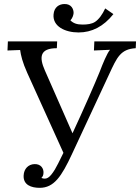

<svg xmlns="http://www.w3.org/2000/svg" viewBox="-20 -903 686 940"><path d="M495.1 -861.8C481.4 -832 463.4 -807.6 445.3 -795.9C428.7 -785.2 406.7 -782.7 384.3 -782.7C356 -782.7 339.4 -789.1 324.7 -803.2C335 -814.5 339.4 -828.6 340.3 -838.9C340.8 -856.9 330.6 -884.3 294.9 -883.3C269.5 -882.8 245.1 -868.2 242.2 -832.5C236.8 -773.4 299.3 -744.1 364.7 -744.1C429.2 -744.1 486.8 -772.9 535.2 -834ZM646 -700.2H441.9L439.9 -655.8L518.6 -659.2C503.9 -642.1 483.4 -591.8 468.3 -552.2C445.8 -496.1 387.2 -362.8 335 -250.5L199.7 -558.1C171.4 -622.1 173.8 -667 258.3 -667L259.8 -700.2H18.6L16.6 -655.8L78.6 -658.2C82 -632.8 89.8 -598.6 113.3 -546.4L290.5 -154.8C271 -114.7 255.9 -84.5 248.5 -72.8C222.7 -31.2 207.5 -22.5 182.6 -31.7C189.5 -39.1 192.4 -44.9 192.9 -56.6C194.3 -77.6 180.7 -100.6 148.9 -99.6C118.2 -98.6 97.2 -76.2 95.7 -43.9C93.3 2.4 132.8 16.6 174.3 16.6C244.1 16.6 281.2 -38.6 332.5 -148.9L514.6 -540C552.7 -622.1 569.8 -662.6 644.5 -667Z"/></svg>

Font: Lora Italic
Style: Regular
Weight: 400
Italic angle: -3°
Designer: Olga Karpushina, Alexei Vanyashin
Foundry: Cyreal
Version: Version 1.011;PS 001.011;hotconv 1.0.70;makeotf.lib2.5.58329